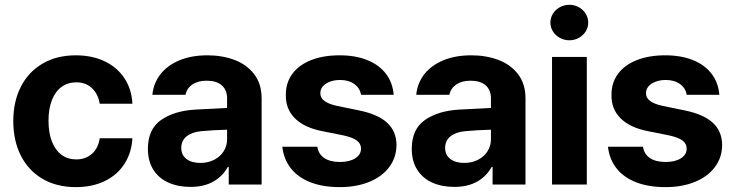

<svg xmlns="http://www.w3.org/2000/svg" viewBox="-20 -767 3054 798"><path d="M35.2 -263.7Q35.2 -344.7 66.7 -406.5Q98.1 -468.3 157 -502.7Q215.8 -537.1 294.9 -537.1Q362.8 -537.1 415 -512.2Q467.3 -487.3 497.3 -441.7Q527.3 -396 530.3 -335.9H394.5Q387.7 -376.5 362.3 -400.6Q336.9 -424.8 296.9 -424.8Q262.2 -424.8 236.1 -406Q210 -387.2 195.8 -351.1Q181.6 -314.9 181.6 -265.6Q181.6 -214.8 195.8 -178.7Q210 -142.6 235.8 -123.5Q261.7 -104.5 296.9 -104.5Q335.4 -104.5 361.8 -127.4Q388.2 -150.4 394.5 -192.4H530.3Q526.9 -132.3 497.6 -86.4Q468.3 -40.5 416.3 -14.9Q364.3 10.7 294.9 10.7Q215.3 10.7 156.5 -23.9Q97.7 -58.6 66.4 -120.6Q35.2 -182.6 35.2 -263.7Z M792 -311.5Q845.7 -314.9 923.8 -318.4V-361.3Q922.9 -394.5 900.9 -413.1Q878.9 -431.6 838.9 -431.6Q802.7 -431.6 779.8 -416Q756.8 -400.4 751 -373H613.3Q617.7 -419.9 645.8 -457Q673.8 -494.1 724.1 -515.6Q774.4 -537.1 842.8 -537.1Q903.3 -537.1 954.3 -518.1Q1005.4 -499 1036.4 -458.7Q1067.4 -418.5 1067.4 -357.4V0H930.7V-73.2H926.8Q905.8 -34.7 866.9 -12.5Q828.1 9.8 771.5 9.8Q719.7 9.8 679.9 -8.1Q640.1 -25.9 617.4 -61.5Q594.7 -97.2 594.7 -148.4Q594.7 -230.5 649.9 -268.6Q705.1 -306.6 792 -311.5ZM812.5 -89.8Q844.7 -89.8 870.4 -103Q896 -116.2 910.2 -139.2Q924.3 -162.1 923.8 -189.5V-228Q900.9 -227.5 867.2 -225.6Q833.5 -223.6 815.4 -221.7Q777.3 -217.8 755.4 -200.2Q733.4 -182.6 733.4 -152.3Q733.4 -122.6 755.1 -106.2Q776.9 -89.8 812.5 -89.8Z M1393.6 -434.6Q1370.1 -434.6 1351.3 -427.5Q1332.5 -420.4 1321.8 -408Q1311 -395.5 1311.5 -379.9Q1310.1 -342.3 1379.9 -327.1L1474.6 -307.6Q1551.8 -291.5 1589.6 -256.3Q1627.4 -221.2 1627.9 -164.1Q1627.4 -112.3 1597.9 -72.8Q1568.4 -33.2 1515.1 -11.2Q1461.9 10.7 1392.6 10.7Q1321.8 10.7 1270 -9.5Q1218.3 -29.8 1188.7 -67.6Q1159.2 -105.5 1153.3 -157.2H1298.8Q1303.7 -126 1328.1 -109.9Q1352.5 -93.8 1392.6 -93.8Q1432.1 -93.8 1456.3 -108.9Q1480.5 -124 1480.5 -149.4Q1480.5 -169.9 1463.1 -182.9Q1445.8 -195.8 1408.2 -204.1L1320.3 -221.7Q1245.1 -236.3 1206.1 -274.9Q1167 -313.5 1168 -372.1Q1167.5 -422.4 1194.8 -459.7Q1222.2 -497.1 1272.9 -517.1Q1323.7 -537.1 1391.6 -537.1Q1457.5 -537.1 1506.8 -517.1Q1556.2 -497.1 1584.2 -460.2Q1612.3 -423.3 1616.2 -373H1480.5Q1476.1 -400.9 1452.6 -417.7Q1429.2 -434.6 1393.6 -434.6Z M1888.7 -311.5Q1942.4 -314.9 2020.5 -318.4V-361.3Q2019.5 -394.5 1997.6 -413.1Q1975.6 -431.6 1935.5 -431.6Q1899.4 -431.6 1876.5 -416Q1853.5 -400.4 1847.7 -373H1710Q1714.4 -419.9 1742.4 -457Q1770.5 -494.1 1820.8 -515.6Q1871.1 -537.1 1939.5 -537.1Q2000 -537.1 2051 -518.1Q2102.1 -499 2133.1 -458.7Q2164.1 -418.5 2164.1 -357.4V0H2027.3V-73.2H2023.4Q2002.4 -34.7 1963.6 -12.5Q1924.8 9.8 1868.2 9.8Q1816.4 9.8 1776.6 -8.1Q1736.8 -25.9 1714.1 -61.5Q1691.4 -97.2 1691.4 -148.4Q1691.4 -230.5 1746.6 -268.6Q1801.8 -306.6 1888.7 -311.5ZM1909.2 -89.8Q1941.4 -89.8 1967 -103Q1992.7 -116.2 2006.8 -139.2Q2021 -162.1 2020.5 -189.5V-228Q1997.6 -227.5 1963.9 -225.6Q1930.2 -223.6 1912.1 -221.7Q1874 -217.8 1852.1 -200.2Q1830.1 -182.6 1830.1 -152.3Q1830.1 -122.6 1851.8 -106.2Q1873.5 -89.8 1909.2 -89.8Z M2274.4 -530.3H2418.9V0H2274.4ZM2267.6 -672.9Q2267.6 -692.9 2278.1 -710Q2288.6 -727.1 2306.9 -737.1Q2325.2 -747.1 2346.7 -747.1Q2367.7 -747.1 2385.7 -737.1Q2403.8 -727.1 2414.3 -710Q2424.8 -692.9 2424.8 -672.9Q2424.8 -653.3 2414.3 -636.5Q2403.8 -619.6 2385.7 -609.6Q2367.7 -599.6 2346.7 -599.6Q2325.2 -599.6 2306.9 -609.6Q2288.6 -619.6 2278.1 -636.5Q2267.6 -653.3 2267.6 -672.9Z M2747.1 -434.6Q2723.6 -434.6 2704.8 -427.5Q2686 -420.4 2675.3 -408Q2664.6 -395.5 2665 -379.9Q2663.6 -342.3 2733.4 -327.1L2828.1 -307.6Q2905.3 -291.5 2943.1 -256.3Q2981 -221.2 2981.4 -164.1Q2981 -112.3 2951.4 -72.8Q2921.9 -33.2 2868.7 -11.2Q2815.4 10.7 2746.1 10.7Q2675.3 10.7 2623.5 -9.5Q2571.8 -29.8 2542.2 -67.6Q2512.7 -105.5 2506.8 -157.2H2652.3Q2657.2 -126 2681.6 -109.9Q2706.1 -93.8 2746.1 -93.8Q2785.6 -93.8 2809.8 -108.9Q2834 -124 2834 -149.4Q2834 -169.9 2816.7 -182.9Q2799.3 -195.8 2761.7 -204.1L2673.8 -221.7Q2598.6 -236.3 2559.6 -274.9Q2520.5 -313.5 2521.5 -372.1Q2521 -422.4 2548.3 -459.7Q2575.7 -497.1 2626.5 -517.1Q2677.2 -537.1 2745.1 -537.1Q2811 -537.1 2860.4 -517.1Q2909.7 -497.1 2937.7 -460.2Q2965.8 -423.3 2969.7 -373H2834Q2829.6 -400.9 2806.2 -417.7Q2782.7 -434.6 2747.1 -434.6Z"/></svg>

Font: Pretendard
Style: Bold
Weight: 700
Designer: Base glyphs from Inter by Rasmus Andersson; Hangeul glyphs from Noto Sans CJK(Source Han Sans) by Jang Soo-young and Kan
Foundry: Kil Hyung-jin
Version: Version 1.309